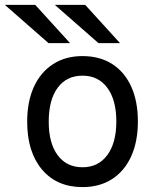

<svg xmlns="http://www.w3.org/2000/svg" viewBox="-58 -752 636 784"><path d="M279 12Q174 12 113.5 -59.8Q53 -131.5 53 -255Q53 -337.5 80.5 -397.5Q108 -457.5 158.8 -490.2Q209.5 -523 279 -523Q349 -523 399.8 -490.8Q450.5 -458.5 477.8 -398.5Q505 -338.5 505 -256Q505 -173.5 477.5 -113.2Q450 -53 399.2 -20.5Q348.5 12 279 12ZM279 -69Q343.5 -69 380.2 -118.8Q417 -168.5 417 -256Q417 -344 380.2 -393.5Q343.5 -443 279 -443Q214 -443 177.5 -393.8Q141 -344.5 141 -255Q141 -167.5 177.5 -118.2Q214 -69 279 -69ZM140 -576 -38 -732H86L228 -576ZM344 -576 166 -732H290L432 -576Z"/></svg>

Font: Overpass
Style: Regular
Weight: 400
Designer: Delve Withrington, Dave Bailey, Thomas Jockin
Foundry: Delve Fonts LLC
Version: Version 4.000